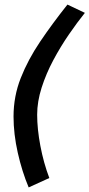

<svg xmlns="http://www.w3.org/2000/svg" viewBox="-20 -770 390 837"><path d="M39 -262Q39 -350 70.5 -430Q102 -510 155 -588.5Q208 -667 274 -750L350 -714Q317 -673 280.5 -620Q244 -567 212.5 -508Q181 -449 161.5 -388Q142 -327 142 -270Q142 -208 156 -134Q170 -60 195 6L105 47Q76 -22 57.5 -104Q39 -186 39 -262Z"/></svg>

Font: Raleway SemiBold
Style: Italic
Weight: 600
Italic angle: -12°
Designer: Matt McInerney, Pablo Impallari, Rodrigo Fuenzalida
Foundry: Matt McInerney, Pablo Impallari, Rodrigo Fuenzalida
Version: Version 4.026